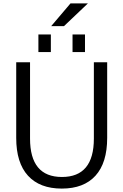

<svg xmlns="http://www.w3.org/2000/svg" viewBox="-20 -1095 723 1125"><path d="M405 -790V-893H478V-790ZM205 -790V-893H278V-790ZM355 -942H280L393 -1075H495ZM530 -730H608V-287Q608 -141 539.5 -65.5Q471 10 342 10Q213 10 144 -65.5Q75 -141 75 -287V-730H156V-283Q156 -58 343 -58Q530 -58 530 -283Z"/></svg>

Font: M PLUS 1p
Style: Regular
Weight: 400
Version: Version 1.062